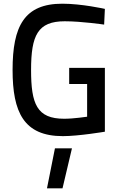

<svg xmlns="http://www.w3.org/2000/svg" viewBox="-20 -725 644 1038"><path d="M354 -271H451V-94C448 -94 380 -83 327 -83C179 -83 148 -163 148 -347C148 -534 184 -610 330 -610C421 -610 543 -592 543 -592L547 -677C547 -677 422 -705 317 -705C111 -705 48 -583 48 -347C48 -119 108 11 320 11C405 11 547 -13 547 -13V-358H354ZM234 293H318L369 77H277Z"/></svg>

Font: TitilliumText22L
Style: 600 wt
Weight: 600
Designer: Campivisivi
Foundry: Campivisivi
Version: 1.000